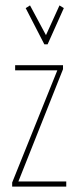

<svg xmlns="http://www.w3.org/2000/svg" viewBox="-20 -690 290 710"><path d="M25 0V-15L192 -430H36V-449H213V-434L48 -19H225V0ZM91 -670 150 -560 200 -670 216 -660 156 -526H144L75 -660Z"/></svg>

Font: Inconsolata UltraCondensed ExtraLight
Style: Regular
Weight: 200
Width: 1
Monospace: yes
Designer: Raph Levien, Cyreal, Brenton Simpson
Foundry: Raph Levien, Cyreal, Google
Version: Version 3.100; ttfautohint (v1.8.4.7-5d5b)